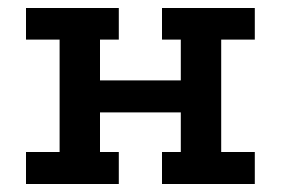

<svg xmlns="http://www.w3.org/2000/svg" viewBox="-20 -460 702 480"><path d="M45 -440H277V-361H230V-259H432V-361H385V-440H617V-361H533V-80H617V0H385V-80H432V-179H230V-80H277V0H45V-80H129V-361H45Z"/></svg>

Font: Podkova SemiBold
Style: Regular
Weight: 600
Designer: Ilya Yudin
Foundry: Cyreal (www.cyreal.org)
Version: Version 2.103